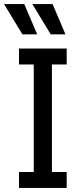

<svg xmlns="http://www.w3.org/2000/svg" viewBox="-34 -930 410 950"><path d="M60 0V-79H133V-611H60V-690H296V-611H223V-79H296V0ZM-14 -910H86L150 -760H77ZM126 -910H226L290 -760H217Z"/></svg>

Font: Radio Canada Condensed
Style: Regular
Weight: 400
Width: 3
Designer: Charles Daoud, Etienne Aubert Bonn, Alexandre Saumier Demers, Jacques Le Bailly
Foundry: Radio-Canada
Version: Version 2.104; ttfautohint (v1.8.4.7-5d5b);gftools[0.9.28.de